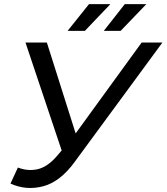

<svg xmlns="http://www.w3.org/2000/svg" viewBox="-20 -907 810 934"><path d="M67 -92Q116 -73 163.5 -84Q211 -95 256 -147L280 -175L104 -700H208L348 -258L669 -700H770L343 -119Q273 -23 190.5 -1Q108 21 31 -14ZM309 -757 413 -887H517L393 -757ZM485 -757 587 -887H692L567 -757Z"/></svg>

Font: Montserrat Medium
Style: Italic
Weight: 500
Italic angle: -11.3°
Designer: Julieta Ulanovsky
Foundry: Julieta Ulanovsky
Version: Version 9.000; ttfautohint (v1.8.4.7-5d5b)